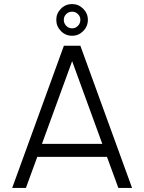

<svg xmlns="http://www.w3.org/2000/svg" viewBox="-20 -925 710 945"><path d="M294.5 -700H375.5L630 0H562.5L506.5 -153H163.5L107.5 0H40ZM186.5 -217H483.5L335 -624ZM335 -749Q302.5 -749 279.8 -772.2Q257 -795.5 257 -827.5Q257 -859 279.8 -882Q302.5 -905 335 -905Q366.5 -905 389.5 -882Q412.5 -859 412.5 -827.5Q412.5 -795 389.5 -772Q366.5 -749 335 -749ZM335 -785.5Q351.5 -785.5 363.5 -797.8Q375.5 -810 375.5 -827.5Q375.5 -844 363.5 -855.8Q351.5 -867.5 335 -867.5Q318 -867.5 306 -855.8Q294 -844 294 -827.5Q294 -810 306 -797.8Q318 -785.5 335 -785.5Z"/></svg>

Font: Urbanist Light
Style: Regular
Weight: 300
Designer: Corey Hu
Foundry: Corey Hu
Version: Version 1.330; ttfautohint (v1.8.4.7-5d5b)